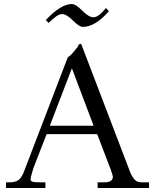

<svg xmlns="http://www.w3.org/2000/svg" viewBox="-20 -936 772 956"><path d="M508 -896 522 -880Q454 -802 392 -802Q375 -802 343 -834Q311 -866 288.5 -866Q266 -866 222 -822L208 -836Q283 -916 338 -916Q357 -916 389.5 -883Q422 -850 446 -850Q470 -850 508 -896ZM722 0H466V-28H498Q542 -28 542 -56Q542 -60 532 -90L464 -268H212L146 -98Q146 -96 139 -73.5Q132 -51 132 -42.5Q132 -34 143 -31Q154 -28 190 -28H206V0H10V-28H24Q57 -28 72 -39.5Q87 -51 98 -78L318 -652Q326 -653 348.5 -680Q371 -707 371 -710Q371 -713 370 -714L384 -718L630 -74Q641 -51 652.5 -39.5Q664 -28 686 -28H722ZM446 -310 338 -596 228 -310Z"/></svg>

Font: Montaga
Style: Regular
Weight: 400
Designer: Alejandra Rodriguez
Foundry: Alejandra Rodriguez
Version: Version 1.001